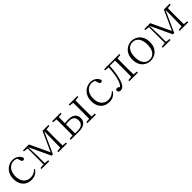

<svg xmlns="http://www.w3.org/2000/svg" viewBox="461 -2109 3711 3711"><g transform="rotate(-45 2316.0 -254.0)"><path d="M292 14Q220 14 166 -17.5Q112 -49 82 -108Q52 -167 52 -248Q52 -335 87.5 -396.5Q123 -458 180 -490Q237 -522 302 -522Q344 -522 380.5 -507Q417 -492 443.5 -464.5Q470 -437 482 -398Q475 -368 446 -368Q428 -368 418.5 -376.5Q409 -385 404 -404L376 -490L419 -452Q388 -474 360 -482.5Q332 -491 303 -491Q250 -491 207.5 -462Q165 -433 140.5 -380.5Q116 -328 116 -255Q116 -148 170 -89Q224 -30 309 -30Q354 -30 394 -47Q434 -64 469 -101L484 -88Q452 -41 406 -13.5Q360 14 292 14Z M894 -45 682 -496H678V-508H737L936 -84H917L1109 -508H1140V-496H1134L930 -45ZM1121 0 1124 -223 1128 -508H1184Q1183 -484 1182.5 -443.5Q1182 -403 1181.5 -359.5Q1181 -316 1181 -283V-226Q1181 -192 1181.5 -148.5Q1182 -105 1182.5 -64.5Q1183 -24 1184 0ZM573 0V-27L673 -38H688L785 -27V0ZM1034 0V-27L1142 -38H1162L1269 -27V0ZM574 -482V-508H685V-470H673ZM664 0V-508H688L697 -224V0ZM1149 -470V-508H1270V-482L1163 -470Z M1480 0V-29H1584Q1666 -29 1706.5 -60Q1747 -91 1747 -157Q1747 -219 1711.5 -250.5Q1676 -282 1599 -282Q1569 -282 1540.5 -278.5Q1512 -275 1483 -269V-300Q1515 -305 1547.5 -309Q1580 -313 1613 -313Q1684 -313 1726.5 -292.5Q1769 -272 1788.5 -237Q1808 -202 1808 -159Q1808 -115 1786.5 -79Q1765 -43 1719.5 -21.5Q1674 0 1600 0ZM1455 0Q1456 -24 1456.5 -64.5Q1457 -105 1457.5 -148.5Q1458 -192 1458 -226V-283Q1458 -316 1457.5 -359.5Q1457 -403 1456.5 -443.5Q1456 -484 1455 -508H1521Q1520 -484 1519.5 -443.5Q1519 -403 1518.5 -359.5Q1518 -316 1518 -282V-226Q1518 -192 1518.5 -148.5Q1519 -105 1519.5 -64.5Q1520 -24 1521 0ZM1909 0Q1911 -24 1911.5 -64.5Q1912 -105 1912.5 -148.5Q1913 -192 1913 -226V-283Q1913 -316 1912.5 -359.5Q1912 -403 1911.5 -443.5Q1911 -484 1909 -508H1977Q1976 -484 1975.5 -443.5Q1975 -403 1974.5 -359.5Q1974 -316 1974 -283V-226Q1974 -192 1974.5 -148.5Q1975 -105 1975.5 -64.5Q1976 -24 1977 0ZM1371 -482V-508H1604V-482L1499 -470H1478ZM1826 0V-27L1934 -38H1955L2061 -27V0ZM1826 -482V-508H2061V-482L1955 -470H1934ZM1371 0V-27L1478 -38H1491V0Z M2419 14Q2347 14 2293 -17.5Q2239 -49 2209 -108Q2179 -167 2179 -248Q2179 -335 2214.5 -396.5Q2250 -458 2307 -490Q2364 -522 2429 -522Q2471 -522 2507.5 -507Q2544 -492 2570.5 -464.5Q2597 -437 2609 -398Q2602 -368 2573 -368Q2555 -368 2545.5 -376.5Q2536 -385 2531 -404L2503 -490L2546 -452Q2515 -474 2487 -482.5Q2459 -491 2430 -491Q2377 -491 2334.5 -462Q2292 -433 2267.5 -380.5Q2243 -328 2243 -255Q2243 -148 2297 -89Q2351 -30 2436 -30Q2481 -30 2521 -47Q2561 -64 2596 -101L2611 -88Q2579 -41 2533 -13.5Q2487 14 2419 14Z M2731 10Q2704 10 2686.5 -5.5Q2669 -21 2669 -47Q2675 -61 2685 -68Q2695 -75 2711 -75Q2728 -75 2743.5 -65Q2759 -55 2777 -35V-26H2747V-35Q2775 -52 2793 -76Q2811 -100 2827 -143Q2853 -214 2866 -306.5Q2879 -399 2881 -508H2916Q2914 -396 2899.5 -300.5Q2885 -205 2861 -132Q2845 -82 2825 -50.5Q2805 -19 2781.5 -4.5Q2758 10 2731 10ZM2791 -482V-508H2894V-470H2887ZM2896 -478V-508H3088V-478ZM2975 0V-27L3084 -38H3104L3209 -27V0ZM3059 0Q3060 -24 3060.5 -64.5Q3061 -105 3061.5 -148.5Q3062 -192 3062 -226V-283Q3062 -316 3061.5 -359.5Q3061 -403 3060.5 -443.5Q3060 -484 3059 -508H3126Q3125 -484 3124 -443.5Q3123 -403 3122.5 -359.5Q3122 -316 3122 -283V-226Q3122 -192 3122.5 -148.5Q3123 -105 3124 -64.5Q3125 -24 3126 0ZM3092 -470V-508H3209V-482L3104 -470Z M3550 14Q3489 14 3434 -15Q3379 -44 3344.5 -103.5Q3310 -163 3310 -253Q3310 -343 3345 -403Q3380 -463 3435 -492.5Q3490 -522 3550 -522Q3611 -522 3666 -492.5Q3721 -463 3756 -403Q3791 -343 3791 -253Q3791 -163 3756 -103.5Q3721 -44 3666 -15Q3611 14 3550 14ZM3550 -16Q3630 -16 3676.5 -77.5Q3723 -139 3723 -252Q3723 -365 3676.5 -428Q3630 -491 3550 -491Q3470 -491 3423.5 -428Q3377 -365 3377 -252Q3377 -139 3423.5 -77.5Q3470 -16 3550 -16Z M4210 -45 3998 -496H3994V-508H4053L4252 -84H4233L4425 -508H4456V-496H4450L4246 -45ZM4437 0 4440 -223 4444 -508H4500Q4499 -484 4498.5 -443.5Q4498 -403 4497.5 -359.5Q4497 -316 4497 -283V-226Q4497 -192 4497.5 -148.5Q4498 -105 4498.5 -64.5Q4499 -24 4500 0ZM3889 0V-27L3989 -38H4004L4101 -27V0ZM4350 0V-27L4458 -38H4478L4585 -27V0ZM3890 -482V-508H4001V-470H3989ZM3980 0V-508H4004L4013 -224V0ZM4465 -470V-508H4586V-482L4479 -470Z"/></g></svg>

Font: Noto Serif TC
Style: Regular
Weight: 200
Designer: Ryoko NISHIZUKA 西塚涼子 (kana & ideographs); Frank Grießhammer (Latin, Greek & Cyrillic); Wenlong ZHANG 张文龙 (bopomofo); San
Foundry: Adobe
Version: Version 2.001;hotconv 1.1.0;makeotfexe 2.6.0